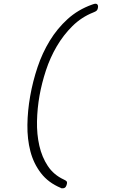

<svg xmlns="http://www.w3.org/2000/svg" viewBox="-20 -865 640 1030"><path d="M339 121Q338 125 336.5 129.5Q335 134 332.5 137.5Q330 141 326 143Q322 145 317 145H311Q308 145 306 143Q239 115 199.5 63.5Q160 12 143 -53.5Q126 -119 127 -195Q128 -271 142 -350Q156 -429 181.5 -505Q207 -581 247 -646.5Q287 -712 342.5 -762.5Q398 -813 473 -840Q481 -843 485 -844Q489 -845 492 -845Q497 -845 500 -843Q503 -841 504.5 -837.5Q506 -834 506 -829.5Q506 -825 505 -821Q503 -812 498 -807.5Q493 -803 480 -798Q417 -773 368.5 -725Q320 -677 284.5 -616.5Q249 -556 226.5 -487.5Q204 -419 192 -352Q180 -284 178.5 -214.5Q177 -145 191 -83.5Q205 -22 236.5 25.5Q268 73 322 98Q333 103 337 107.5Q341 112 339 121Z"/></svg>

Font: Maple Mono Thin
Style: Italic
Weight: 250
Italic angle: -10°
Monospace: yes
Designer: subframe7536
Version: Version 7.000